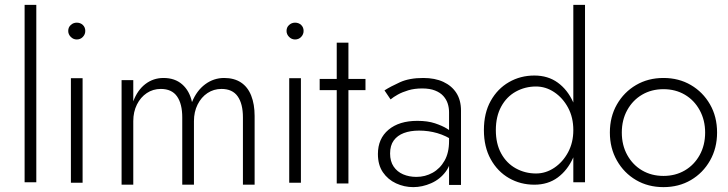

<svg xmlns="http://www.w3.org/2000/svg" viewBox="-20 -774 2987 788"><path d="M81 -754V-26H129V-754Z M260 -647Q260 -633 270.5 -622.5Q281 -612 295 -612Q310 -612 320 -622.5Q330 -633 330 -647Q330 -662 320 -671.5Q310 -681 295 -681Q281 -681 270.5 -671.5Q260 -662 260 -647ZM271 -453V-24H319V-453Z M1025 -298Q1025 -346 1011 -381.5Q997 -417 969 -435.5Q941 -454 900 -454Q857 -454 822 -428Q787 -402 768 -355Q758 -401 728 -427.5Q698 -454 651 -454Q609 -454 576.5 -429Q544 -404 527 -358V-445H479V-16H527V-277Q527 -315 542 -345Q557 -375 582.5 -392Q608 -409 640 -409Q685 -409 706.5 -378.5Q728 -348 728 -292V-16H776V-277Q776 -315 791 -345Q806 -375 831.5 -392Q857 -409 889 -409Q934 -409 955.5 -378.5Q977 -348 977 -292V-16H1025Z M1156 -647Q1156 -633 1166.5 -622.5Q1177 -612 1191 -612Q1206 -612 1216 -622.5Q1226 -633 1226 -647Q1226 -662 1216 -671.5Q1206 -681 1191 -681Q1177 -681 1166.5 -671.5Q1156 -662 1156 -647ZM1167 -453V-24H1215V-453Z M1292 -450V-404H1480V-450ZM1362 -599V-21H1410V-599Z M1581 -144Q1581 -177 1596 -197.5Q1611 -218 1637.5 -228Q1664 -238 1700 -238Q1739 -238 1775 -227.5Q1811 -217 1843 -195V-225Q1834 -234 1814.5 -246Q1795 -258 1765 -268Q1735 -278 1693 -278Q1618 -278 1574.5 -241.5Q1531 -205 1531 -142Q1531 -97 1551.5 -67Q1572 -37 1605.5 -21.5Q1639 -6 1676 -6Q1713 -6 1749.5 -22Q1786 -38 1810 -70.5Q1834 -103 1834 -153L1823 -195Q1823 -147 1804.5 -114.5Q1786 -82 1755.5 -65Q1725 -48 1689 -48Q1659 -48 1634.5 -58.5Q1610 -69 1595.5 -90.5Q1581 -112 1581 -144ZM1583 -366Q1595 -376 1613 -386Q1631 -396 1656 -403.5Q1681 -411 1713 -411Q1744 -411 1765.5 -402.5Q1787 -394 1799.5 -380Q1812 -366 1817.5 -349Q1823 -332 1823 -313V-15H1872V-320Q1872 -363 1853 -392.5Q1834 -422 1799.5 -438Q1765 -454 1717 -454Q1660 -454 1621.5 -436.5Q1583 -419 1558 -403Z M2333 -754V-26H2381V-754ZM1966 -240Q1966 -171 1994 -120.5Q2022 -70 2069 -43Q2116 -16 2173 -16Q2229 -16 2269 -45.5Q2309 -75 2332 -126Q2355 -177 2355 -240Q2355 -305 2332 -355.5Q2309 -406 2269 -435Q2229 -464 2173 -464Q2116 -464 2069 -437Q2022 -410 1994 -360Q1966 -310 1966 -240ZM2015 -240Q2015 -296 2037 -336.5Q2059 -377 2097 -398Q2135 -419 2180 -419Q2220 -419 2255 -395.5Q2290 -372 2311.5 -332Q2333 -292 2333 -240Q2333 -189 2311.5 -149Q2290 -109 2255 -85.5Q2220 -62 2180 -62Q2135 -62 2097 -83Q2059 -104 2037 -144Q2015 -184 2015 -240Z M2483 -230Q2483 -166 2512 -115Q2541 -64 2590.5 -35Q2640 -6 2703 -6Q2766 -6 2815.5 -35Q2865 -64 2894 -115Q2923 -166 2923 -230Q2923 -295 2894 -345.5Q2865 -396 2815.5 -425Q2766 -454 2703 -454Q2640 -454 2590.5 -425Q2541 -396 2512 -345.5Q2483 -295 2483 -230ZM2532 -230Q2532 -282 2554.5 -322.5Q2577 -363 2615.5 -385.5Q2654 -408 2703 -408Q2752 -408 2790.5 -385.5Q2829 -363 2851.5 -322Q2874 -281 2874 -230Q2874 -178 2851.5 -137.5Q2829 -97 2790.5 -74.5Q2752 -52 2703 -52Q2654 -52 2615.5 -74.5Q2577 -97 2554.5 -137.5Q2532 -178 2532 -230Z"/></svg>

Font: SpinnyJost
Style: Regular
Weight: 300
Version: Version 3.710